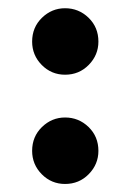

<svg xmlns="http://www.w3.org/2000/svg" viewBox="-20 -446 322 478"><path d="M142 12Q108 12 84 -12.2Q60 -36.5 60 -70.5Q60 -106 84.5 -129.8Q109 -153.5 142 -153.5Q176 -153.5 200.5 -129.8Q225 -106 225 -70.5Q225 -37 201 -12.5Q177 12 142 12ZM142 -260Q108 -260 84 -284.2Q60 -308.5 60 -342.5Q60 -378 84.5 -401.8Q109 -425.5 142 -425.5Q176 -425.5 200.5 -401.8Q225 -378 225 -342.5Q225 -309 201 -284.5Q177 -260 142 -260Z"/></svg>

Font: Lucymar Sans SemiBold
Style: Regular
Weight: 600
Foundry: The League of Moveable Type (original font) / Main changes by Cristiano Sobral with portions from Mirco Monsees
Version: Version 2.001;August 30, 2020;FontCreator 13.0.0.2681 64-bit